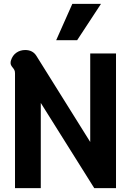

<svg xmlns="http://www.w3.org/2000/svg" viewBox="-20 -978 668 998"><path d="M58 -597Q58 -608 54.5 -614.5Q51 -621 45 -628Q35 -640 35 -650Q35 -659 37 -664Q45 -690 65 -704Q85 -718 111 -718Q150 -718 169 -688L449 -240V-700H583V0H470L192 -443V0H58ZM356 -958H505L381 -769H272Z"/></svg>

Font: Niramit
Style: Bold
Weight: 700
Designer: Katatrad Aksorn Co.,Ltd.
Foundry: Cadson Demak Co.,Ltd.
Version: Version 1.001; ttfautohint (v1.6)